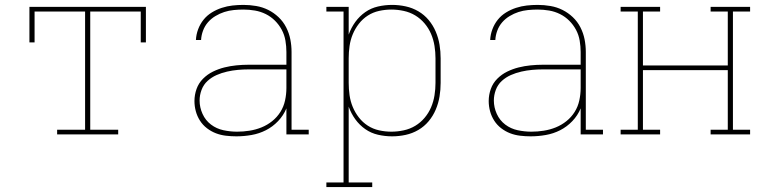

<svg xmlns="http://www.w3.org/2000/svg" viewBox="-20 -548 3115 783"><path d="M213 0V-19H327V-501H121V-375H100V-520H575V-375H554V-501H348V-19H462V0Z M944 8Q923 8 901.5 5.5Q880 3 860.5 -4.5Q841 -12 824 -25Q807 -38 795.5 -56Q784 -74 778.5 -94.5Q773 -115 773 -136Q773 -161 781.5 -185Q790 -209 808 -227Q826 -245 848.5 -256Q871 -267 895 -273Q919 -279 944 -281.5Q969 -284 994 -284H1148V-336Q1148 -359 1144 -382.5Q1140 -406 1129 -426.5Q1118 -447 1101.5 -463.5Q1085 -480 1064 -490.5Q1043 -501 1019.5 -505Q996 -509 973 -509Q953 -509 933 -507Q913 -505 894.5 -499Q876 -493 858.5 -482.5Q841 -472 828 -457Q815 -442 808 -423Q801 -404 800 -385H779Q780 -407 788 -428.5Q796 -450 810 -467.5Q824 -485 843.5 -497Q863 -509 884.5 -516Q906 -523 928 -525.5Q950 -528 973 -528Q999 -528 1025 -523.5Q1051 -519 1074 -507.5Q1097 -496 1116 -478Q1135 -460 1147 -436.5Q1159 -413 1164 -387.5Q1169 -362 1169 -336V-19H1239V0H1148V-106Q1136 -77 1114 -54Q1092 -31 1064.5 -17Q1037 -3 1006 2.5Q975 8 944 8ZM947 -11Q972 -11 997.5 -15Q1023 -19 1046.5 -28.5Q1070 -38 1090 -54Q1110 -70 1123.5 -91.5Q1137 -113 1142.5 -138.5Q1148 -164 1148 -189V-265H994Q972 -265 950 -263Q928 -261 906 -256Q884 -251 863.5 -242Q843 -233 826.5 -218Q810 -203 802 -181.5Q794 -160 794 -138Q794 -110 806 -83.5Q818 -57 840.5 -40Q863 -23 891 -17Q919 -11 947 -11Z M1311 215V196H1381V-501H1311V-520H1402V-407Q1412 -435 1429 -458.5Q1446 -482 1469.5 -498.5Q1493 -515 1521.5 -521.5Q1550 -528 1579 -528Q1607 -528 1634.5 -522Q1662 -516 1686 -502Q1710 -488 1728 -466.5Q1746 -445 1757 -419Q1768 -393 1772.5 -365.5Q1777 -338 1777 -310V-210Q1777 -182 1772.5 -154.5Q1768 -127 1757 -101Q1746 -75 1728 -53.5Q1710 -32 1686 -18Q1662 -4 1634.5 2Q1607 8 1579 8Q1550 8 1521.5 1.5Q1493 -5 1469.5 -21.5Q1446 -38 1429 -61.5Q1412 -85 1402 -113V196H1498V215ZM1576 -11Q1601 -11 1626.5 -16.5Q1652 -22 1673.5 -35Q1695 -48 1711.5 -67.5Q1728 -87 1738 -110.5Q1748 -134 1752 -159.5Q1756 -185 1756 -210V-310Q1756 -335 1752 -360.5Q1748 -386 1738 -409.5Q1728 -433 1711.5 -452.5Q1695 -472 1673.5 -485Q1652 -498 1626.5 -503.5Q1601 -509 1576 -509Q1551 -509 1526 -503.5Q1501 -498 1480 -484.5Q1459 -471 1443.5 -451Q1428 -431 1418.5 -408Q1409 -385 1405.5 -360Q1402 -335 1402 -310V-210Q1402 -185 1405.5 -160Q1409 -135 1418.5 -112Q1428 -89 1443.5 -69Q1459 -49 1480 -35.5Q1501 -22 1526 -16.5Q1551 -11 1576 -11Z M2144 8Q2123 8 2101.5 5.5Q2080 3 2060.5 -4.5Q2041 -12 2024 -25Q2007 -38 1995.5 -56Q1984 -74 1978.5 -94.5Q1973 -115 1973 -136Q1973 -161 1981.5 -185Q1990 -209 2008 -227Q2026 -245 2048.5 -256Q2071 -267 2095 -273Q2119 -279 2144 -281.5Q2169 -284 2194 -284H2348V-336Q2348 -359 2344 -382.5Q2340 -406 2329 -426.5Q2318 -447 2301.5 -463.5Q2285 -480 2264 -490.5Q2243 -501 2219.5 -505Q2196 -509 2173 -509Q2153 -509 2133 -507Q2113 -505 2094.5 -499Q2076 -493 2058.5 -482.5Q2041 -472 2028 -457Q2015 -442 2008 -423Q2001 -404 2000 -385H1979Q1980 -407 1988 -428.5Q1996 -450 2010 -467.5Q2024 -485 2043.5 -497Q2063 -509 2084.5 -516Q2106 -523 2128 -525.5Q2150 -528 2173 -528Q2199 -528 2225 -523.5Q2251 -519 2274 -507.5Q2297 -496 2316 -478Q2335 -460 2347 -436.5Q2359 -413 2364 -387.5Q2369 -362 2369 -336V-19H2439V0H2348V-106Q2336 -77 2314 -54Q2292 -31 2264.5 -17Q2237 -3 2206 2.5Q2175 8 2144 8ZM2147 -11Q2172 -11 2197.5 -15Q2223 -19 2246.5 -28.5Q2270 -38 2290 -54Q2310 -70 2323.5 -91.5Q2337 -113 2342.5 -138.5Q2348 -164 2348 -189V-265H2194Q2172 -265 2150 -263Q2128 -261 2106 -256Q2084 -251 2063.5 -242Q2043 -233 2026.5 -218Q2010 -203 2002 -181.5Q1994 -160 1994 -138Q1994 -110 2006 -83.5Q2018 -57 2040.5 -40Q2063 -23 2091 -17Q2119 -11 2147 -11Z M2511 0V-19H2581V-501H2511V-520H2672V-501H2602V-281H2948V-501H2878V-520H3039V-501H2969V-19H3039V0H2878V-19H2948V-262H2602V-19H2672V0Z"/></svg>

Font: Iosevka Etoile Thin
Style: Regular
Weight: 100
Designer: Belleve Invis
Foundry: Belleve Invis
Version: Version 22.1.2; ttfautohint (v1.8.4)